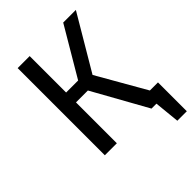

<svg xmlns="http://www.w3.org/2000/svg" viewBox="-237 -806 1073 1073"><g transform="rotate(-45 299.0 -269.5)"><path d="M598 -78V150H523L508 0H469L289 -323H195V0H100V-689H195V-401H290L460 -689H560L369 -366L534 -78Z"/></g></svg>

Font: FiraGOUPP
Style: Medium
Weight: 400
Designer: bBox Type
Foundry: bBox Type GmbH
Version: Version 1.001